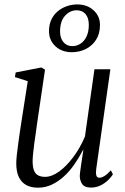

<svg xmlns="http://www.w3.org/2000/svg" viewBox="-20 -838 567 868"><path d="M151.5 10.5Q121 10.5 99 -1.2Q77 -13 65.2 -37.5Q53.5 -62 53.5 -100Q53.5 -113.5 56.2 -138.8Q59 -164 63 -193.2Q67 -222.5 70.8 -248Q74.5 -273.5 76.5 -285.5L105.5 -471L47.5 -489.5L51 -510.5L167 -533L183.5 -523L147.5 -278.5Q145.5 -261.5 142 -238.5Q138.5 -215.5 135.2 -191Q132 -166.5 129.8 -145Q127.5 -123.5 127.5 -109.5Q127.5 -83 133.8 -67.2Q140 -51.5 152.8 -45Q165.5 -38.5 184 -38.5Q213.5 -38.5 246.5 -62Q279.5 -85.5 310.5 -126.8Q341.5 -168 364 -220.5L407 -525H479L415 -74Q412.5 -56 415.5 -45.2Q418.5 -34.5 429.5 -34.5Q439.5 -34.5 452.5 -42.5Q465.5 -50.5 481 -68L490.5 -50Q484 -39 469.8 -24.8Q455.5 -10.5 435.5 -0.2Q415.5 10 391 10Q360.5 10 349.8 -8.5Q339 -27 341 -49Q341 -52 342.8 -65Q344.5 -78 347.2 -95.8Q350 -113.5 352.5 -131Q355 -148.5 357 -160.5L356 -161Q337.5 -125.5 315.8 -94.2Q294 -63 268.2 -39.8Q242.5 -16.5 213.5 -3Q184.5 10.5 151.5 10.5ZM304.5 -602Q259.5 -602 230.5 -629Q201.5 -656 201.5 -697Q201.5 -726.5 212 -749Q222.5 -771.5 240.8 -786.8Q259 -802 282 -810Q305 -818 329.5 -818Q374 -818 403 -791.5Q432 -765 432 -725.5Q432 -685.5 414.2 -658Q396.5 -630.5 367.5 -616.2Q338.5 -602 304.5 -602ZM307 -629.5Q327 -629.5 344 -640.5Q361 -651.5 371.2 -673Q381.5 -694.5 381.5 -726Q381.5 -756.5 367 -774Q352.5 -791.5 326.5 -791.5Q296.5 -791.5 274 -766.8Q251.5 -742 251.5 -695Q251.5 -666 266.5 -647.8Q281.5 -629.5 307 -629.5Z"/></svg>

Font: Merriweather 96pt Light
Style: Italic
Weight: 300
Italic angle: -7.8°
Version: Version 2.101